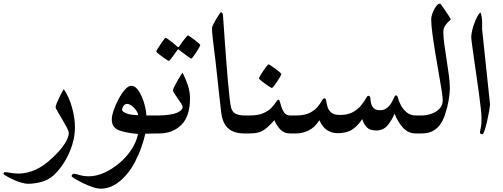

<svg xmlns="http://www.w3.org/2000/svg" viewBox="-95 -768 2895 1105"><path d="M336.4 -34.7Q336.4 14.2 320.6 65.4Q304.7 116.7 276.9 162.4Q249 208 214.4 240.2Q183.1 268.6 142.8 279.1Q102.5 289.6 67.9 289.6Q47.4 289.6 22.7 281.7Q-2 273.9 -24.2 263.2Q-46.4 252.4 -60.8 243.7Q-75.2 234.9 -75.2 232.9Q-75.2 230 -72.3 226.1Q-69.3 222.2 -66.4 222.2Q-64.9 222.2 -51 224.4Q-37.1 226.6 -19.3 228.8Q-1.5 231 11.2 231Q59.1 231 108.4 209.2Q157.7 187.5 210 137.2Q255.4 94.2 278.1 58.1Q300.8 22 300.8 -1.5Q300.8 -12.7 289.3 -34.7Q277.8 -56.6 262.9 -81.5Q248 -106.4 236.6 -126Q225.1 -145.5 225.1 -151.9Q225.1 -158.2 231.7 -174.3Q238.3 -190.4 247.1 -208.5Q255.9 -226.6 263.2 -240.2Q270.5 -253.9 272 -255.4Q302.7 -210 319.6 -149.2Q336.4 -88.4 336.4 -34.7Z M850.1 -52.2Q850.1 -36.1 844.2 -18.1Q838.4 0 812.5 0L741.2 1.5Q734.9 32.2 720 75.4Q705.1 118.7 682.4 162.8Q659.7 207 629.9 240.7Q593.8 280.8 558.1 299.3Q522.5 317.9 485.8 317.9Q464.4 317.9 435.5 307.9Q406.7 297.9 379.6 284.4Q352.5 271 334.7 259.8Q316.9 248.5 316.9 246.1Q316.9 241.7 320.8 236.8Q324.7 231.9 330.1 231.9Q338.4 231.9 363 239.3Q387.7 246.6 417.5 246.6Q458 246.6 503.2 226.8Q548.3 207 589.6 172.6Q630.9 138.2 660.4 94.5Q689.9 50.8 699.2 2.9Q629.9 -2.9 589.1 -18.3Q548.3 -33.7 548.3 -81.5Q548.3 -101.1 559.1 -132.8Q569.8 -164.6 587.2 -197.3Q604.5 -230 624 -252.2Q643.6 -274.4 660.6 -274.4Q679.2 -274.4 694.8 -255.6Q710.4 -236.8 722.2 -209Q733.9 -181.2 740.5 -152.6Q747.1 -124 747.1 -103.5H812.5Q838.4 -103.5 844.2 -85.9Q850.1 -68.4 850.1 -52.2ZM699.7 -105Q699.7 -116.2 689.5 -131.6Q679.2 -147 664.3 -158.4Q649.4 -169.9 635.7 -169.9Q624 -169.9 616 -158.9Q607.9 -147.9 607.9 -135.3Q607.9 -125.5 631.1 -116Q654.3 -106.4 699.7 -105Z M998.5 -202.1Q998.5 -98.6 948.7 -49.3Q898.9 0 820.3 0H794.4Q771.5 0 764.4 -14.2Q757.3 -28.3 757.3 -52.2Q757.3 -76.7 765.1 -90.1Q772.9 -103.5 794.4 -103.5H820.3Q850.6 -103.5 881.3 -108.2Q912.1 -112.8 928.7 -121.6Q943.4 -128.4 950 -137.2Q956.5 -146 956.5 -150.9Q956.5 -158.2 948 -171.9Q939.5 -185.5 928.5 -200.9Q917.5 -216.3 908.9 -229.2Q900.4 -242.2 900.4 -247.6Q900.4 -252.4 906.7 -266.1Q913.1 -279.8 922.6 -296.6Q932.1 -313.5 941.2 -328.4Q950.2 -343.3 955.6 -350.1Q973.6 -315.4 986.1 -277.3Q998.5 -239.3 998.5 -202.1ZM1057.6 -509.3Q1057.6 -506.3 1050.8 -493.9Q1043.9 -481.4 1034.4 -466.8Q1024.9 -452.1 1016.6 -441.4Q1008.3 -430.7 1005.4 -430.7Q1003.4 -430.7 993.2 -438Q982.9 -445.3 970 -454.8Q957 -464.4 947.3 -471.9Q937.5 -479.5 936.5 -480.5Q933.1 -483.4 930.2 -483.4Q928.2 -483.4 925.3 -479.5Q924.8 -479 918.2 -469.5Q911.6 -460 902.8 -447.8Q894 -435.5 886.5 -426.5Q878.9 -417.5 876.5 -417.5Q874.5 -417.5 863.3 -424.6Q852.1 -431.6 838.6 -441.7Q825.2 -451.7 814.9 -460.2Q804.7 -468.8 804.7 -471.2Q804.7 -474.6 812 -486.8Q819.3 -499 829.3 -513.7Q839.4 -528.3 847.4 -539.3Q855.5 -550.3 857.4 -550.3Q860.8 -550.3 871.1 -543.2Q881.3 -536.1 893.3 -526.6Q905.3 -517.1 914.1 -509.5Q922.9 -502 923.3 -501.5Q928.2 -496.6 930.2 -496.6Q933.6 -496.6 937.5 -502.9Q938 -503.9 944.6 -513.2Q951.2 -522.5 960.2 -534.4Q969.2 -546.4 976.6 -555.2Q983.9 -564 985.8 -564Q988.8 -564 1000 -556.4Q1011.2 -548.8 1024.7 -538.6Q1038.1 -528.3 1047.9 -519.8Q1057.6 -511.2 1057.6 -509.3Z M1372.6 -53.2Q1372.6 -29.3 1365.2 -14.6Q1357.9 0 1335.9 0H1310.5Q1276.9 0 1248.8 -10.5Q1220.7 -21 1201.9 -48.1Q1183.1 -75.2 1177.7 -124Q1173.3 -159.2 1168.2 -207Q1163.1 -254.9 1157.2 -308.3Q1151.4 -361.8 1145.5 -414.6Q1137.7 -479 1131.3 -530.8Q1125 -582.5 1125 -606.9Q1125 -612.3 1132.1 -627Q1139.2 -641.6 1148.9 -658Q1158.7 -674.3 1166.7 -686Q1174.8 -697.8 1176.8 -697.8Q1179.7 -697.8 1183.8 -692.9Q1188 -688 1188.5 -678.2Q1192.4 -621.6 1197 -556.2Q1201.7 -490.7 1206.5 -425Q1211.4 -359.4 1216.6 -302Q1221.7 -244.6 1226.3 -203.9Q1231 -163.1 1234.9 -147.9Q1243.7 -119.6 1265.1 -111.6Q1286.6 -103.5 1310.5 -103.5H1335.9Q1358.4 -103.5 1365.5 -90.1Q1372.6 -76.7 1372.6 -53.2Z M1639.6 -52.2Q1639.6 -30.8 1633.8 -15.4Q1627.9 0 1601.6 0H1575.2Q1555.7 0 1542.5 -5.9Q1529.3 -11.7 1517.6 -23.4Q1509.3 -32.2 1499.5 -46.9Q1489.7 -61.5 1483.9 -76.7Q1460 -47.4 1429.2 -23.7Q1398.4 0 1342.8 0H1317.9Q1291.5 0 1285.4 -15.1Q1279.3 -30.3 1279.3 -52.2Q1279.3 -73.7 1285.4 -88.6Q1291.5 -103.5 1317.9 -103.5H1342.8Q1392.1 -103.5 1421.9 -117.2Q1451.7 -130.9 1468.3 -148.9Q1484.9 -167 1493.4 -180.7Q1502 -194.3 1508.3 -194.3Q1512.7 -194.3 1515.4 -184.3Q1518.1 -174.3 1523.4 -156.2Q1528.3 -139.2 1539.8 -121.3Q1551.3 -103.5 1575.2 -103.5H1601.6Q1627.9 -103.5 1633.8 -88.9Q1639.6 -74.2 1639.6 -52.2ZM1524.4 -341.8Q1524.4 -338.9 1517.3 -326.4Q1510.3 -314 1500.2 -298.8Q1490.2 -283.7 1481.4 -272.7Q1472.7 -261.7 1468.8 -261.7Q1467.3 -261.7 1455.8 -269Q1444.3 -276.4 1430.2 -286.4Q1416 -296.4 1405.8 -305.2Q1395.5 -314 1395.5 -316.9Q1395.5 -319.8 1402.8 -332.5Q1410.2 -345.2 1420.2 -360.4Q1430.2 -375.5 1439 -386.5Q1447.8 -397.5 1450.2 -397.5Q1453.1 -397.5 1464.8 -389.9Q1476.6 -382.3 1490.2 -372.1Q1503.9 -361.8 1514.2 -353Q1524.4 -344.2 1524.4 -341.8Z M2359.4 -50.3Q2359.4 -33.7 2354.5 -16.8Q2349.6 0 2323.7 0H2297.9Q2255.9 0 2226.1 -31.2Q2196.3 -62.5 2175.8 -113.3Q2157.2 -70.8 2133.3 -43.9Q2109.4 -17.1 2070.3 -17.1Q2033.2 -17.1 2015.9 -35.6Q1998.5 -54.2 1989.7 -82.5Q1963.4 -43 1931.6 -22.2Q1899.9 -1.5 1848.1 -1.5Q1815.9 -1.5 1788.6 -18.3Q1761.2 -35.2 1743.2 -76.2Q1716.8 -34.2 1680.9 -17.1Q1645 0 1609.4 0H1584.5Q1558.1 0 1552 -16.8Q1545.9 -33.7 1545.9 -50.3Q1545.9 -65.9 1552 -84.7Q1558.1 -103.5 1584.5 -103.5H1609.4Q1658.2 -103.5 1687.3 -118.4Q1716.3 -133.3 1732.4 -152.8Q1748.5 -172.4 1756.8 -187.3Q1765.1 -202.1 1771.5 -202.1Q1780.3 -202.1 1782.5 -187.7Q1784.7 -173.3 1789.6 -154.5Q1794.4 -135.7 1810.3 -121.1Q1826.2 -106.4 1862.8 -106.4Q1907.7 -106.4 1937 -123.3Q1966.3 -140.1 1983.6 -161.9Q2001 -183.6 2010 -200.2Q2019 -216.8 2023.9 -216.8Q2037.1 -216.8 2037.1 -198.2Q2037.1 -187 2041 -171.9Q2044.9 -156.7 2056.4 -145.3Q2067.9 -133.8 2091.3 -133.8Q2116.2 -133.8 2132.1 -146.7Q2147.9 -159.7 2157.7 -176.5Q2167.5 -193.4 2172.9 -206.3Q2178.2 -219.2 2182.1 -219.2Q2192.4 -219.2 2195.8 -203.6Q2199.2 -188 2211.2 -164.3Q2223.1 -140.6 2244.6 -122.1Q2266.1 -103.5 2297.9 -103.5H2323.7Q2349.6 -103.5 2354.5 -84.7Q2359.4 -65.9 2359.4 -50.3Z M2494.1 -261.7Q2494.1 -241.7 2490 -210Q2485.8 -178.2 2479 -152.3Q2473.6 -131.3 2465.1 -105.2Q2456.5 -79.1 2440.7 -54.9Q2424.8 -30.8 2398.4 -15.4Q2372.1 0 2331.1 0H2305.7Q2279.3 0 2273.2 -15.1Q2267.1 -30.3 2267.1 -52.2Q2267.1 -71.3 2273.2 -87.4Q2279.3 -103.5 2305.7 -103.5H2331.1Q2359.4 -103.5 2387.5 -113Q2415.5 -122.6 2434.3 -142.1Q2453.1 -161.6 2453.1 -191.4Q2453.1 -207 2446.5 -249Q2439.9 -291 2429.9 -347.4Q2419.9 -403.8 2410.2 -463.1Q2400.4 -522.5 2393.6 -573.7Q2386.7 -625 2386.7 -656.2Q2386.7 -672.9 2394.8 -694.3Q2402.8 -715.8 2414.8 -731.7Q2426.8 -747.6 2438.5 -747.6Q2439.5 -747.6 2448.7 -734.4Q2458 -721.2 2470 -703.6Q2481.9 -686 2490.7 -672.1Q2499.5 -658.2 2499.5 -656.7Q2499.5 -654.8 2488.8 -645.8Q2478 -636.7 2467.3 -620.8Q2456.5 -605 2456.5 -583Q2456.5 -555.7 2462.2 -513.4Q2467.8 -471.2 2475.3 -424.1Q2482.9 -377 2488.5 -334Q2494.1 -291 2494.1 -261.7Z M2725.1 -168.9Q2725.1 -156.7 2720.2 -128.7Q2715.3 -100.6 2708.3 -70.1Q2701.2 -39.6 2694.1 -17.6Q2687 4.4 2682.1 4.4Q2667 4.4 2667 -7.3Q2667 -10.7 2671.6 -30.3Q2676.3 -49.8 2676.3 -85.9Q2676.3 -105 2672.1 -144Q2668 -183.1 2661.1 -232.9Q2654.3 -282.7 2646.7 -334.7Q2639.2 -386.7 2632.6 -433.1Q2626 -479.5 2621.6 -512Q2617.2 -544.4 2617.2 -554.2Q2617.2 -569.8 2622.3 -591.8Q2627.4 -613.8 2635.7 -636Q2644 -658.2 2653.1 -675Q2662.1 -691.9 2669.9 -696.3Q2674.3 -689.9 2677 -671.6Q2679.7 -653.3 2679.7 -642.6V-599.1Z"/></svg>

Font: Scheherazade New Medium
Style: Regular
Weight: 500
Designer: SIL International
Foundry: SIL International
Version: Version 4.000